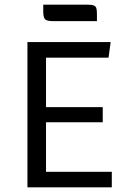

<svg xmlns="http://www.w3.org/2000/svg" viewBox="-20 -806 554 826"><path d="M178 -67H461V0H98V-625H456L447 -558H178V-345H422V-280H178ZM166 -757V-786H355Q375 -786 383.5 -782.5Q392 -779 394.5 -771Q397 -763 397 -745V-715H209Q181 -715 173.5 -723.5Q166 -732 166 -757Z"/></svg>

Font: Changa Light
Style: Regular
Weight: 300
Designer: Eduardo Rodriguez Tunni
Foundry: Eduardo Rodriguez Tunni
Version: Version 2.002; ttfautohint (v1.5) -l 8 -r 50 -G 110 -x 14 -H